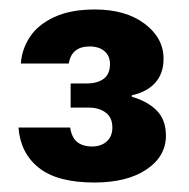

<svg xmlns="http://www.w3.org/2000/svg" viewBox="-20 -733 398 405"><path d="M179 -348Q101 -348 62 -379Q23 -410 19 -464H128Q130 -450 136 -441Q142 -432 152 -428Q162 -424 174 -424Q193 -424 205 -434.5Q217 -445 217 -464Q217 -485 203 -495.5Q189 -506 167 -506H129V-557H163Q186 -557 199 -567Q212 -577 212 -598Q212 -615 200.5 -625Q189 -635 169 -635Q150 -635 139 -626Q128 -617 125 -599H24Q26 -629 43 -655Q60 -681 94.5 -697Q129 -713 180 -713Q245 -713 285 -683Q325 -653 325 -609Q325 -578 307.5 -558.5Q290 -539 258 -532V-529Q292 -519 311 -499.5Q330 -480 330 -447Q330 -403 289 -375.5Q248 -348 179 -348Z"/></svg>

Font: DM Sans 16pt ExtraBold
Style: Regular
Weight: 800
Version: Version 4.004;gftools[0.9.30]